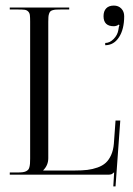

<svg xmlns="http://www.w3.org/2000/svg" viewBox="-20 -626 477 688"><path d="M15 0V-8H44Q54.2 -8 61.1 -8.9Q68 -9.8 73.1 -12.2Q78.2 -14.8 81 -17.9Q83.8 -21 85.4 -27.2Q87 -33.5 87.5 -40.2Q88 -47 88 -58V-548Q88 -564.2 87 -572Q86 -579.8 80.9 -584.9Q75.8 -590 68 -591Q60.2 -592 44 -592H15V-599H228V-592H198Q187 -592 180.6 -591.6Q174.2 -591.2 168.6 -589.5Q163 -587.8 160.4 -585.1Q157.8 -582.5 155.9 -577.1Q154 -571.8 153.5 -565.2Q153 -558.8 153 -548V-59Q153 -34 135 -16V-15H248Q273.8 -15 292.9 -17.2Q312 -19.5 329.6 -25.8Q347.2 -32 358.9 -42.6Q370.5 -53.2 378.2 -70.4Q386 -87.5 388 -111L394 -194H411L394 42H386L389 -8H388Q383.2 -3.2 379.2 -1.6Q375.2 0 366 0ZM357 -472Q373 -472 387 -486.1Q401 -500.2 404 -518Q406.2 -533.2 408 -536L405 -538Q403.5 -535.8 398 -533.9Q392.5 -532 388 -532Q351 -532 351 -568Q351 -586 360.5 -596Q370 -606 388 -606Q404.5 -606 414.8 -595.2Q425 -584.5 425 -568Q425 -521.2 406.4 -492.6Q387.8 -464 357 -464Z"/></svg>

Font: FogtwoNo5
Style: Regular
Weight: 400
Designer: gluk (gluksza@wp.pl)
Foundry: gluk (gluksza@wp.pl)
Version: Version 0.87